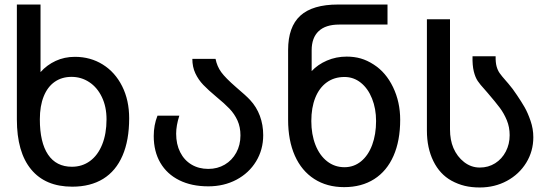

<svg xmlns="http://www.w3.org/2000/svg" viewBox="-20 -810 2440 848"><path d="M54.5 -282.5V-790H159V-491.5Q187 -523 225.8 -541Q264.5 -559 311 -559Q379.5 -559 434 -525Q488.5 -491 519.5 -429.2Q550.5 -367.5 550.5 -287.5Q550.5 -190.5 521.2 -122.8Q492 -55 435.8 -20.2Q379.5 14.5 299 14.5Q180.5 14.5 117.5 -61.8Q54.5 -138 54.5 -282.5ZM450.5 -283Q450.5 -338.5 430 -381.2Q409.5 -424 374.2 -447.2Q339 -470.5 296 -470.5Q253 -470.5 221.5 -448.5Q190 -426.5 173 -384.2Q156 -342 156 -283Q156 -181 192.2 -127.2Q228.5 -73.5 297.5 -73.5Q343 -73.5 377.5 -98.8Q412 -124 431.2 -171.5Q450.5 -219 450.5 -283Z M659 -209Q659 -257.5 675.5 -299H772Q758 -255.5 758 -219.5Q758 -173 775.8 -137.8Q793.5 -102.5 825.8 -83.2Q858 -64 900 -64Q940.5 -64 972.8 -83Q1005 -102 1023.5 -135.8Q1042 -169.5 1042 -212Q1042 -249 1028.8 -278Q1015.5 -307 993.5 -330Q971.5 -353 935.5 -382.5Q899.5 -412.5 877.8 -435.2Q856 -458 842.8 -486.2Q829.5 -514.5 829.5 -550H932Q938.5 -517 957.2 -491.2Q976 -465.5 1022 -425.5Q1068 -386.5 1084.5 -368.5Q1113 -338 1127.8 -298.2Q1142.5 -258.5 1142.5 -213Q1142.5 -149 1111 -97.2Q1079.5 -45.5 1024.2 -16.2Q969 13 900 13Q826 13 771.8 -14Q717.5 -41 688.2 -91Q659 -141 659 -209Z M1252.5 -281V-589Q1252.5 -691.5 1306.5 -740.8Q1360.5 -790 1473 -790H1691.5V-701.5H1478Q1418 -701.5 1387.2 -672.2Q1356.5 -643 1356.5 -588V-496Q1383.5 -525 1424 -542.5Q1464.5 -560 1511 -560Q1544.5 -560 1573.2 -551.8Q1602 -543.5 1630.5 -525Q1684.5 -490.5 1716 -425Q1747.5 -359.5 1747.5 -281Q1747.5 -188.5 1718 -121.5Q1688.5 -54.5 1632.8 -19Q1577 16.5 1500 16.5Q1424 16.5 1368 -19.5Q1312 -55.5 1282.2 -122.5Q1252.5 -189.5 1252.5 -281ZM1641 -275.5Q1641 -330 1623.2 -374.5Q1605.5 -419 1573.8 -444.5Q1542 -470 1501.5 -470Q1456 -470 1423 -446Q1390 -422 1372.5 -378.2Q1355 -334.5 1355 -275.5Q1355 -216.5 1373.2 -170Q1391.5 -123.5 1424.8 -97.5Q1458 -71.5 1501.5 -71.5Q1543 -71.5 1574.8 -97.5Q1606.5 -123.5 1623.8 -170Q1641 -216.5 1641 -275.5Z M1974 -12Q1922.5 -40.5 1894 -98.5Q1865.5 -156.5 1865.5 -233V-725H1967.5V-238Q1967.5 -192 1982.5 -156.5Q1999 -118 2030 -94Q2061 -70 2099 -70Q2137 -70 2167 -89Q2197 -108 2214 -140.8Q2231 -173.5 2231 -213Q2231 -248.5 2218.5 -278.8Q2206 -309 2187.8 -333.5Q2169.5 -358 2133.5 -400L2120 -415.5Q2101 -436 2090 -452.2Q2079 -468.5 2072.5 -495Q2066 -521.5 2067 -561.5H2169Q2168.5 -534.5 2173.2 -517Q2178 -499.5 2186.8 -487Q2195.5 -474.5 2215 -452.5L2225 -441Q2244.5 -418.5 2263.5 -389.5Q2282.5 -361.5 2296.8 -336.8Q2311 -312 2323.2 -276.5Q2335.5 -241 2335.5 -204Q2335.5 -142 2304.2 -91.2Q2273 -40.5 2219 -11.2Q2165 18 2099 18Q2062.5 18 2032.5 10.8Q2002.5 3.5 1974 -12Z"/></svg>

Font: JuliaMono Medium
Style: Regular
Weight: 500
Monospace: yes
Designer: cormullion
Foundry: corm
Version: Version 0.054; ttfautohint (v1.8.4)